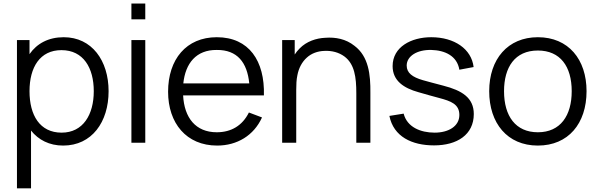

<svg xmlns="http://www.w3.org/2000/svg" viewBox="-20 -782 3275 1052"><path d="M329.2 -578.1C245.8 -578.1 182.3 -543.8 141.7 -485.4V-562.5H72.9V250H150V-66.7C190.6 -15.6 250 15.6 326 15.6C483.3 15.6 575 -113.5 575 -282.3C575 -450 483.3 -578.1 329.2 -578.1ZM317.7 -55.2C197.9 -55.2 141.7 -151 141.7 -282.3C141.7 -413.5 199 -507.3 316.7 -507.3C437.5 -507.3 493.8 -409.4 493.8 -282.3C493.8 -154.2 435.4 -55.2 317.7 -55.2Z M700 -762.5V-676H776V-762.5ZM700 -562.5H776V0H700Z M983.3 -259.4H1426C1431.2 -447.9 1344.8 -578.1 1167.7 -578.1C1001 -578.1 901 -457.3 901 -279.2C901 -107.3 1001 15.6 1169.8 15.6C1279.2 15.6 1370.8 -39.6 1415.6 -138.5L1343.8 -165.6C1308.3 -93.8 1246.9 -57.3 1167.7 -57.3C1052.1 -57.3 989.6 -136.5 983.3 -259.4ZM1167.7 -508.3C1280.2 -509.4 1334.4 -439.6 1345.8 -325H984.4C995.8 -434.4 1054.2 -509.4 1167.7 -508.3Z M1921.9 -531.2C1875 -568.8 1817.7 -579.2 1762.5 -575C1712.5 -572.9 1659.4 -555.2 1621.9 -516.7C1611.5 -506.3 1602.1 -494.8 1594.8 -483.3V-562.5H1526V0H1603.1V-289.6C1603.1 -318.8 1604.2 -345.8 1609.4 -369.8C1616.7 -408.3 1634.4 -442.7 1661.5 -466.7C1686.5 -489.6 1720.8 -502.1 1757.3 -503.1C1799 -505.2 1836.5 -494.8 1866.7 -472.9C1922.9 -431.3 1932.3 -358.3 1932.3 -270.8V0H2009.4V-272.9C2010.4 -372.9 2000 -472.9 1921.9 -531.2Z M2575 -414.6C2563.5 -513.5 2469.8 -578.1 2342.7 -578.1C2233.3 -578.1 2131.2 -525 2131.2 -419.8C2131.2 -338.5 2193.8 -299 2271.9 -277.1C2314.6 -264.6 2352.1 -254.2 2387.5 -244.8C2450 -228.1 2496.9 -211.5 2496.9 -152.1C2496.9 -89.6 2436.5 -55.2 2361.5 -55.2C2284.4 -55.2 2210.4 -85.4 2191.7 -159.4L2113.5 -146.9C2136.5 -33.3 2236.5 14.6 2358.3 14.6C2484.4 14.6 2576 -43.8 2576 -157.3C2576 -246.9 2510.4 -286.5 2409.4 -312.5C2359.4 -326 2325 -334.4 2296.9 -342.7C2239.6 -359.4 2208.3 -382.3 2208.3 -422.9C2208.3 -474 2264.6 -510.4 2343.8 -508.3C2417.7 -506.3 2484.4 -476 2496.9 -400Z M2927.1 15.6C3093.8 15.6 3193.8 -105.2 3193.8 -282.3C3193.8 -456.3 3094.8 -578.1 2927.1 -578.1C2762.5 -578.1 2660.4 -458.3 2660.4 -282.3C2660.4 -107.3 2759.4 15.6 2927.1 15.6ZM3112.5 -282.3C3112.5 -149 3051 -57.3 2927.1 -57.3C2805.2 -57.3 2741.7 -145.8 2741.7 -282.3C2741.7 -413.5 2801 -505.2 2927.1 -505.2C3050 -505.2 3112.5 -417.7 3112.5 -282.3Z"/></svg>

Font: Manrope3
Style: Regular
Weight: 400
Width: 4
Designer: Mikhail Sharanda
Foundry: Mikhail Sharanda
Version: Version 3.000;PS 003.000;hotconv 1.0.88;makeotf.lib2.5.64775